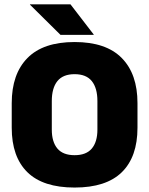

<svg xmlns="http://www.w3.org/2000/svg" viewBox="-20 -847 687 884"><path d="M323.5 16.5Q178 16.5 106 -54.2Q34 -125 34 -259V-372Q34 -506.5 106.5 -580Q179 -653.5 323.5 -653.5Q468 -653.5 540.5 -580Q613 -506.5 613 -372V-259Q613 -125 541 -54.2Q469 16.5 323.5 16.5ZM323.5 -132.5Q377 -132.5 402.8 -163.2Q428.5 -194 428.5 -250V-381.5Q428.5 -441.5 402.8 -473.5Q377 -505.5 323.5 -505.5Q270 -505.5 244.2 -473.5Q218.5 -441.5 218.5 -381.5V-250Q218.5 -194 244.2 -163.2Q270 -132.5 323.5 -132.5ZM304.5 -827 411.5 -688V-686.5H258.5L118 -825.5V-827Z"/></svg>

Font: Anek Tamil ExtraBold
Style: Regular
Weight: 800
Designer: Aadarsh Rajan (Tamil), Yesha Goshar (Latin)
Foundry: Ek Type
Version: Version 1.003